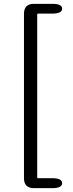

<svg xmlns="http://www.w3.org/2000/svg" viewBox="-20 -811 378 1001"><path d="M157 170Q105 170 105 118V-739Q105 -791 157 -791H252Q304 -791 304 -766Q304 -740 252 -740H179Q174 -740 174 -735V113Q174 118 179 118H252Q304 118 304 144Q304 170 252 170Z"/></svg>

Font: Resource Han Rounded JP
Style: Regular
Weight: 400
Designer: Cyano Hao (round all glyphs); Ryoko NISHIZUKA 西塚涼子 (kana, bopomofo & ideographs); Paul D. Hunt (Latin, Greek & Cyrillic)
Foundry: Cyano Hao
Version: 0.990